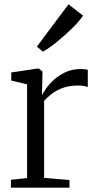

<svg xmlns="http://www.w3.org/2000/svg" viewBox="-20 -870 450 890"><path d="M30.5 0V-36.5L105.5 -44.5V-479L32 -496.5V-534L152 -552H160.5L177 -538.5L176.5 -516.5L174.5 -429.5L176.5 -432Q180.5 -441 193.8 -460Q207 -479 229.5 -499.8Q252 -520.5 283.2 -535.2Q314.5 -550 354.5 -550Q367.5 -550 374.8 -549Q382 -548 387 -546.5V-466Q383.5 -468.5 372 -471Q360.5 -473.5 343.5 -473.5Q301.5 -473.5 271.8 -462.8Q242 -452 221 -435.8Q200 -419.5 184.5 -403V-45.5L302 -35.5V0ZM178.5 -631 151 -654 297.5 -850 364.5 -798Q354.5 -780.5 331.5 -756.2Q308.5 -732 280 -706.8Q251.5 -681.5 224.8 -661Q198 -640.5 179.5 -631Z"/></svg>

Font: Merriweather 48pt Light
Style: Regular
Weight: 300
Version: Version 2.100